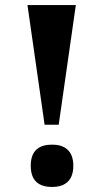

<svg xmlns="http://www.w3.org/2000/svg" viewBox="-20 -734 410 762"><path d="M157 -239H213L281 -714H89ZM187 8C232 8 271 -12 271 -76C271 -140 232 -160 187 -160C139 -160 102 -140 102 -76C102 -12 139 8 187 8Z"/></svg>

Font: Noto Serif Tamil Condensed Black
Style: Regular
Weight: 900
Width: 3
Designer: Indian Type Foundry, Tom Grace, and the Monotype Design Team
Foundry: Monotype Imaging Inc.
Version: Version 2.004